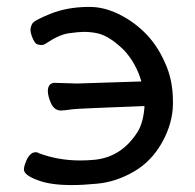

<svg xmlns="http://www.w3.org/2000/svg" viewBox="-20 -513 562 554"><path d="M187 21Q127 21 92 8Q49 -7 49 -24Q49 -33 56 -49.5Q63 -66 74 -72L83 -74Q88 -74 92 -71Q148 -50 211 -50Q232 -50 253 -52Q332 -60 378 -134Q394 -161 397 -207Q211 -200 192 -198Q163 -194 155 -194Q136 -195 127 -215.5Q118 -236 118 -251Q119 -274 138 -274L202 -272L388 -278Q372 -332 337 -369Q298 -407 265 -416Q245 -421 222 -421Q207 -421 178.5 -417Q150 -413 110 -386Q105 -383 99 -383Q96 -383 88 -385Q80 -387 72 -408Q68 -419 68 -427Q68 -435 73 -444.5Q78 -454 125 -473Q172 -492 231 -493H239Q274 -493 310 -478Q357 -458 395 -421.5Q433 -385 456 -332Q479 -283 479 -220V-215Q479 -159 448.5 -103.5Q418 -48 366.5 -18Q315 12 260 17Q220 21 187 21Z"/></svg>

Font: LXGW WenKai Medium
Style: Regular
Weight: 500
Designer: LXGW / Fontworks Inc.
Foundry: LXGW / Fontworks Inc.
Version: Version 1.501; October 10, 2024